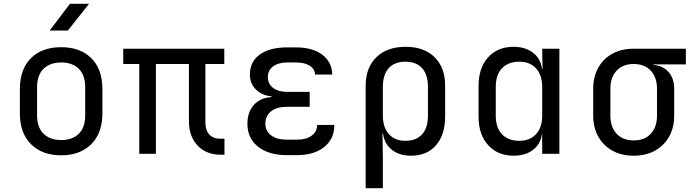

<svg xmlns="http://www.w3.org/2000/svg" viewBox="-20 -805 3640 1005"><path d="M300 8Q201 8 142.5 -50Q84 -108 84 -212V-338Q84 -443 142 -500.5Q200 -558 300 -558Q400 -558 458 -500.5Q516 -443 516 -338V-212Q516 -108 457.5 -50Q399 8 300 8ZM300 -72Q359 -72 392.5 -105Q426 -138 426 -202V-348Q426 -412 392.5 -445Q359 -478 300 -478Q242 -478 208 -445Q174 -412 174 -348V-202Q174 -138 208 -105Q242 -72 300 -72ZM240 -645 346 -785H446L335 -645Z M1136 5Q1060 5 1014.5 -43Q969 -91 969 -170V-470H796V0H709V-470H625V-550H1154V-470H1055V-164Q1055 -123 1075.5 -101Q1096 -79 1131 -79H1155V5Z M1534 7H1481Q1386 7 1330.5 -37.5Q1275 -82 1275 -157Q1275 -217 1308 -255Q1341 -293 1401 -297V-301Q1351 -305 1319.5 -336.5Q1288 -368 1288 -414Q1288 -483 1340.5 -520Q1393 -557 1483 -557H1530Q1616 -557 1667 -518.5Q1718 -480 1719 -415H1629Q1628 -444 1601 -461Q1574 -478 1530 -478H1483Q1437 -478 1409.5 -457.5Q1382 -437 1382 -402Q1382 -366 1409.5 -345Q1437 -324 1484 -324H1601V-246H1481Q1429 -246 1399 -222.5Q1369 -199 1369 -158Q1369 -119 1399 -96.5Q1429 -74 1481 -74H1534Q1583 -74 1611.5 -95Q1640 -116 1640 -151H1730Q1730 -78 1677 -35.5Q1624 7 1534 7Z M1894 180V-356Q1894 -451 1950 -505.5Q2006 -560 2103 -560Q2200 -560 2255 -505.5Q2310 -451 2310 -356V-195Q2310 -100 2262.5 -45Q2215 10 2132 10Q2070 10 2031 -21Q1992 -52 1985 -105H1982L1984 20V180ZM2102 -68Q2159 -68 2189.5 -102Q2220 -136 2220 -200V-350Q2220 -414 2189.5 -448Q2159 -482 2102 -482Q2045 -482 2014.5 -448Q1984 -414 1984 -350V-200Q1984 -138 2015.5 -103Q2047 -68 2102 -68Z M2668 10Q2586 10 2535.5 -45Q2485 -100 2485 -194V-355Q2485 -450 2535 -505Q2585 -560 2668 -560Q2730 -560 2770 -529Q2810 -498 2817 -445H2820L2818 -550H2908V0H2818V-105H2817Q2810 -51 2770 -20.5Q2730 10 2668 10ZM2698 -68Q2754 -68 2786 -103Q2818 -138 2818 -200V-350Q2818 -412 2786 -447Q2754 -482 2698 -482Q2641 -482 2608 -448Q2575 -414 2575 -350V-200Q2575 -136 2608 -102Q2641 -68 2698 -68Z M3297 10Q3233 10 3185.5 -16.5Q3138 -43 3111.5 -90Q3085 -137 3085 -200V-340Q3085 -403 3111.5 -450.5Q3138 -498 3185.5 -524Q3233 -550 3297 -550H3570V-468H3401V-465Q3451 -461 3480 -427.5Q3509 -394 3509 -340V-200Q3509 -137 3482.5 -90Q3456 -43 3408.5 -16.5Q3361 10 3297 10ZM3297 -70Q3354 -70 3386.5 -105Q3419 -140 3419 -200V-340Q3419 -400 3386.5 -435Q3354 -470 3297 -470Q3240 -470 3207.5 -435Q3175 -400 3175 -340V-200Q3175 -140 3207.5 -105Q3240 -70 3297 -70Z"/></svg>

Font: JetBrainsMonoNL NF
Style: Regular
Weight: 400
Designer: Philipp Nurullin, Konstantin Bulenkov
Foundry: JetBrains
Version: Version 2.304; ttfautohint (v1.8.4.7-5d5b);Nerd Fonts 3.2.1